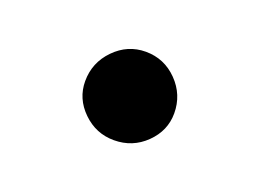

<svg xmlns="http://www.w3.org/2000/svg" viewBox="-41 -212 410 303"><g transform="rotate(20 164.0 -61.0)"><path d="M164.1 13.7Q133.8 13.7 111.8 -7.8Q89.8 -29.3 89.8 -58.6Q89.8 -89.8 111.8 -112.3Q133.8 -134.8 164.1 -134.8Q195.3 -134.8 217.3 -112.3Q239.3 -89.8 239.3 -58.6Q239.3 -29.3 217.3 -7.8Q195.3 13.7 164.1 13.7Z"/></g></svg>

Font: GenYoMin TW TTF Medium
Style: Regular
Weight: 500
Version: Version 1.300